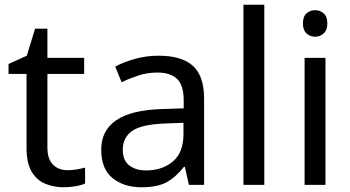

<svg xmlns="http://www.w3.org/2000/svg" viewBox="-20 -780 1478 810"><path d="M264 -62Q284 -62 305 -65.5Q326 -69 339 -73V-6Q325 1 299 5.5Q273 10 249 10Q207 10 171.5 -4.5Q136 -19 114 -55Q92 -91 92 -156V-468H16V-510L93 -545L128 -659H180V-536H335V-468H180V-158Q180 -109 203.5 -85.5Q227 -62 264 -62Z M649 -545Q747 -545 794 -502Q841 -459 841 -365V0H777L760 -76H756Q721 -32 682.5 -11Q644 10 576 10Q503 10 455 -28.5Q407 -67 407 -149Q407 -229 470 -272.5Q533 -316 664 -320L755 -323V-355Q755 -422 726 -448Q697 -474 644 -474Q602 -474 564 -461.5Q526 -449 493 -433L466 -499Q501 -518 549 -531.5Q597 -545 649 -545ZM675 -259Q575 -255 536.5 -227Q498 -199 498 -148Q498 -103 525.5 -82Q553 -61 596 -61Q664 -61 709 -98.5Q754 -136 754 -214V-262Z M1095 0H1007V-760H1095Z M1310 -737Q1330 -737 1345.5 -723.5Q1361 -710 1361 -681Q1361 -653 1345.5 -639Q1330 -625 1310 -625Q1288 -625 1273 -639Q1258 -653 1258 -681Q1258 -710 1273 -723.5Q1288 -737 1310 -737ZM1353 -536V0H1265V-536Z"/></svg>

Font: Noto Sans Old Persian
Style: Regular
Weight: 400
Designer: Monotype Design Team
Foundry: Monotype Imaging Inc.
Version: Version 2.001; ttfautohint (v1.8.4.7-5d5b)